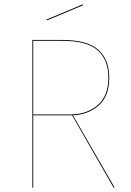

<svg xmlns="http://www.w3.org/2000/svg" viewBox="-20 -864 602 884"><path d="M312 -333H133V0H129V-680H268Q382 -680 432.5 -635Q483 -590 483 -506Q483 -421 434.5 -378.5Q386 -336 316 -333L508 0H503ZM304 -337Q378 -337 428.5 -379Q479 -421 479 -506Q479 -589 429.5 -632.5Q380 -676 267 -676H133V-337ZM363 -840 196 -770 194 -774 361 -844Z"/></svg>

Font: FiraGO Four
Style: Regular
Weight: 100
Designer: bBox Type
Foundry: bBox Type GmbH
Version: Version 1.001